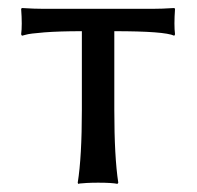

<svg xmlns="http://www.w3.org/2000/svg" viewBox="-20 -451 486 474"><path d="M182.1 -374Q126.5 -374 89.6 -371.1Q52.7 -368.2 43.5 -365.2L34.2 -362.8L32.2 -366.2Q35.2 -388.7 32.2 -429.2L34.2 -431.2Q64.5 -429.2 88.9 -429.2H355Q379.9 -429.2 410.2 -431.2L412.1 -429.2Q409.2 -388.7 412.1 -366.2L410.2 -362.8Q386.7 -374 262.2 -374V-180.2Q262.2 -63.5 272 0L270 2.9Q256.3 0 222.2 0Q206.5 0 194.1 0.7Q181.6 1.5 177.2 2L172.9 2.9L171.9 0Q182.1 -63.5 182.1 -180.2Z"/></svg>

Font: Linux Biolinum G
Style: Regular
Weight: 400
Designer: Philipp H. Poll
Foundry: Philipp H. Poll
Version: Version 1.1.0 ; ttfautohint (v1.6)